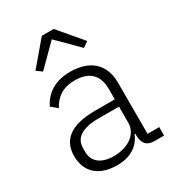

<svg xmlns="http://www.w3.org/2000/svg" viewBox="-184 -864 896 984"><g transform="rotate(-30 264.0 -372.0)"><path d="M216 -756 98 -617 130 -594 251 -715 372 -594 404 -617 286 -756ZM503 0V-50H434V-353C434 -461 367 -524 248 -524C155 -524 98 -480 70 -421L106 -391C134 -444 178 -474 246 -474C333 -474 377 -431 377 -347V-287H259C111 -287 51 -230 51 -139C51 -44 113 12 220 12C300 12 352 -24 375 -81H380V-63C383 -25 401 0 445 0ZM228 -37C158 -37 111 -69 111 -128V-152C111 -209 155 -244 257 -244H377V-149C377 -80 311 -37 228 -37Z"/></g></svg>

Font: IBM Plex Devanagari Light
Style: Regular
Weight: 300
Designer: Mike Abbink, Paul van der Laan, Pieter van Rosmalen, Erin McLaughlin
Foundry: Bold Monday
Version: Version 1.0